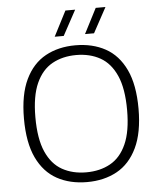

<svg xmlns="http://www.w3.org/2000/svg" viewBox="-62 -998 880 1060"><g transform="rotate(-5 378.0 -468.0)"><path d="M378 9Q283 9 211.5 -30.2Q140 -69.5 100.2 -153.2Q60.5 -237 60.5 -370Q60.5 -503 100.8 -586.8Q141 -670.5 212.5 -709.8Q284 -749 378 -749Q473 -749 544.5 -709.8Q616 -670.5 655.8 -586.5Q695.5 -502.5 695.5 -370Q695.5 -237.5 655.2 -153.5Q615 -69.5 543.5 -30.2Q472 9 378 9ZM378 -45Q454 -45 511.2 -76.8Q568.5 -108.5 600.2 -179.5Q632 -250.5 632 -367.5Q632 -487.5 600 -559.2Q568 -631 511 -663Q454 -695 378 -695Q302.5 -695 245.2 -663.2Q188 -631.5 156 -560.5Q124 -489.5 124 -372.5Q124 -252.5 155.8 -180.8Q187.5 -109 244.8 -77Q302 -45 378 -45ZM437 -806 508.5 -945H562.5L487 -806ZM269 -806 340.5 -945H394.5L319 -806Z"/></g></svg>

Font: Encode Sans SemiExpanded Light
Style: Regular
Weight: 300
Width: 6
Designer: Multiple Designers
Foundry: Impallari Type
Version: Version 3.002